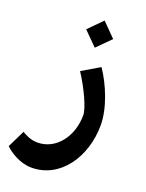

<svg xmlns="http://www.w3.org/2000/svg" viewBox="-220 -809 856 1123"><g transform="rotate(20 208.5 -247.5)"><path d="M121 230C302 230 418 54 418 -142C418 -248 364 -378 306 -463L196 -398C253 -311 302 -204 302 -162C302 -30 220 80 104 80C63 80 30 63 7 49L-46 157C-18 185 48 230 121 230ZM146 -640 230 -556 314 -640 230 -725Z"/></g></svg>

Font: Wafeq
Style: Bold
Weight: 700
Designer: Rasmus Andersson & Azza Alameddine
Foundry: Google & TypeTogether
Version: Version 3.000;FEAKit 1.0